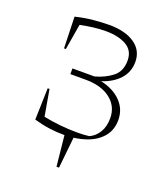

<svg xmlns="http://www.w3.org/2000/svg" viewBox="-119 -568 689 793"><g transform="rotate(20 225.5 -171.5)"><path d="M202 7Q172 7 139.5 2.5Q107 -2 72 -12L76 -151H84L104 -36Q178 -21 255 -21Q280 -21 305 -24Q330 -35 345.5 -60.5Q361 -86 361 -123Q361 -175 320.5 -206.5Q280 -238 211 -238H144V-263H241Q285 -275 316 -299.5Q347 -324 347 -371Q347 -415 312 -435Q277 -455 221 -455Q194 -455 166.5 -451.5Q139 -448 110 -442L91 -329H83L79 -467Q120 -477 158.5 -480.5Q197 -484 226 -484Q297 -484 338 -455.5Q379 -427 379 -377Q379 -332 350 -300.5Q321 -269 273 -254Q329 -242 362 -208.5Q395 -175 395 -127Q395 -83 369.5 -53Q344 -23 300.5 -8Q257 7 202 7ZM221 141 205 -14H248L232 141Z"/></g></svg>

Font: Piazzolla Thin
Style: Regular
Weight: 100
Designer: Juan Pablo del Peral
Foundry: Huerta Tipografica
Version: Version 1.330